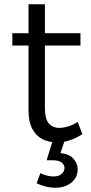

<svg xmlns="http://www.w3.org/2000/svg" viewBox="-20 -666 429 902"><path d="M191 -158Q191 -108 209 -86.5Q227 -65 261 -65Q281 -66 302 -72.5Q323 -79 345 -93L367 -36Q340 -18 309.5 -7.5Q279 3 248 3Q209 3 179 -12.5Q149 -28 131.5 -61Q114 -94 114 -146V-646H191ZM38 -510H358V-452H38ZM228 -7 282 0 264 53Q307 58 326 80.5Q345 103 345 130Q345 155 331.5 174.5Q318 194 294.5 205Q271 216 240 216Q217 216 193.5 210Q170 204 152 195L170 147Q182 154 199 158.5Q216 163 231 163Q257 163 270 150.5Q283 138 283 123Q283 108 269.5 97.5Q256 87 230 87Q224 87 213.5 87Q203 87 199 87Z"/></svg>

Font: Alexandria Light
Style: Regular
Weight: 300
Designer: Mohamed Gaber
Foundry: Kief Type Foundry
Version: Version 5.100